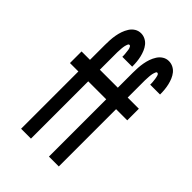

<svg xmlns="http://www.w3.org/2000/svg" viewBox="-218 -839 936 936"><g transform="rotate(45 250.0 -371.5)"><path d="M105 0V-395H47V-475H105V-578Q105 -595 106 -612Q107 -629 110 -646Q113 -663 118.5 -679Q124 -695 133.5 -710Q143 -725 157.5 -734Q172 -743 190 -743Q205 -743 219 -736Q233 -729 242.5 -717Q252 -705 258 -690.5Q264 -676 267.5 -661Q271 -646 272.5 -630.5Q274 -615 274 -600V-597H206V-598Q206 -603 206 -607.5Q206 -612 205.5 -616Q205 -620 204.5 -624.5Q204 -629 203.5 -633.5Q203 -638 202.5 -642Q202 -646 200.5 -650.5Q199 -655 196.5 -659Q194 -663 190 -663Q185 -663 183 -658.5Q181 -654 179.5 -649.5Q178 -645 177 -640.5Q176 -636 175.5 -631.5Q175 -627 174.5 -622.5Q174 -618 174 -613.5Q174 -609 173.5 -604.5Q173 -600 173 -595.5Q173 -591 173 -586.5Q173 -582 173 -578V-475H297V-578Q297 -595 298 -612Q299 -629 302 -646Q305 -663 310.5 -679Q316 -695 325.5 -710Q335 -725 349.5 -734Q364 -743 381 -743Q397 -743 411 -736Q425 -729 434.5 -717Q444 -705 450 -690.5Q456 -676 459.5 -661Q463 -646 464.5 -630.5Q466 -615 466 -600V-597H398V-598Q398 -603 398 -607.5Q398 -612 397.5 -616Q397 -620 396.5 -624.5Q396 -629 395.5 -633.5Q395 -638 394 -642Q393 -646 392 -650.5Q391 -655 388.5 -659Q386 -663 381 -663Q377 -663 375 -658.5Q373 -654 371.5 -649.5Q370 -645 369 -640.5Q368 -636 367.5 -631.5Q367 -627 366.5 -622.5Q366 -618 366 -613.5Q366 -609 365.5 -604.5Q365 -600 365 -595.5Q365 -591 365 -586.5Q365 -582 365 -578V-475H442V-395H365V0H297V-395H173V0Z"/></g></svg>

Font: Iosevka Custom Medium
Style: Regular
Weight: 500
Monospace: yes
Designer: Belleve Invis
Foundry: Belleve Invis
Version: Version 32.5.0; ttfautohint (v1.8.4)